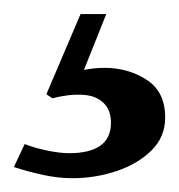

<svg xmlns="http://www.w3.org/2000/svg" viewBox="-20 -33 258 277"><path d="M84.5 224.1Q63.5 224.1 41.5 219.2Q19.5 214.4 0 208L15.6 174.8Q28.8 180.2 47.6 184.1Q66.4 188 79.6 188Q140.1 188 140.1 144Q140.1 126 129.6 115.7Q119.1 105.5 102.1 104Q89.8 103 77.9 104.5Q65.9 106 55.7 108.9L46.9 103L96.2 -12.7H133.3L101.1 67.9Q115.2 64.9 131.3 64.9Q164.6 64.9 191.4 82Q218.3 99.1 218.3 136.7Q218.3 164.6 198.5 184.1Q178.7 203.6 147.9 213.9Q117.2 224.1 84.5 224.1Z"/></svg>

Font: Nuosu SIL
Style: Regular
Weight: 400
Designer: Peter Constable, Alex Kotlar, Peter Martin
Foundry: SIL International
Version: Version 2.300